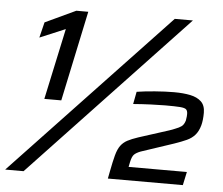

<svg xmlns="http://www.w3.org/2000/svg" viewBox="-60 -745 932 801"><g transform="rotate(5 406.0 -344.0)"><path d="M127 -308 191 -606 84 -561 100 -626 228 -686H278L198 -308ZM-10 0 640 -688H716L67 0ZM420 0 426 -31Q434 -73 441 -99Q448 -125 459 -140Q470 -155 487 -164Q504 -173 531 -182L659 -223Q684 -232 696.5 -238Q709 -244 714.5 -251.5Q720 -259 723 -269Q725 -279 725.5 -286.5Q726 -294 726 -297Q726 -310 720 -316Q714 -322 693.5 -323.5Q673 -325 632 -325Q609 -325 572 -323.5Q535 -322 498 -319L508 -371Q540 -376 583.5 -379.5Q627 -383 664 -383Q703 -383 732 -377Q761 -371 778 -355Q795 -339 795 -308Q795 -293 793.5 -279.5Q792 -266 789 -255Q782 -230 768.5 -214.5Q755 -199 734 -189.5Q713 -180 684 -170L546 -124Q528 -117 519.5 -108.5Q511 -100 506 -76L502 -56H746L734 0Z"/></g></svg>

Font: Saira Expanded Medium
Style: Italic
Weight: 500
Width: 7
Italic angle: -12°
Designer: Hector Gatti with collaboration of the Omnibus-Type team
Foundry: Omnibus-Type
Version: Version 1.101